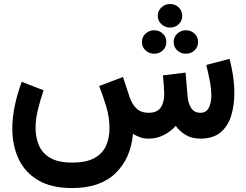

<svg xmlns="http://www.w3.org/2000/svg" viewBox="-20 -704 1251 975"><path d="M781.2 -623.5Q781.2 -648.9 799.6 -666.3Q817.9 -683.6 843.8 -683.6Q869.6 -683.6 887.5 -666.3Q905.3 -648.9 905.3 -623.5Q905.3 -598.1 887.5 -581.1Q869.6 -564 843.8 -564Q817.9 -564 799.6 -581.3Q781.2 -598.6 781.2 -623.5ZM861.8 -490.7Q861.8 -516.1 880.1 -533.2Q898.4 -550.3 924.3 -550.3Q950.2 -550.3 968 -533.2Q985.8 -516.1 985.8 -490.7Q985.8 -465.3 968 -448.2Q950.2 -431.2 924.3 -431.2Q898.4 -431.2 880.1 -448.2Q861.8 -465.3 861.8 -490.7ZM700.7 -490.7Q700.7 -516.1 719 -533.2Q737.3 -550.3 763.2 -550.3Q789.1 -550.3 806.9 -533.2Q824.7 -516.1 824.7 -490.7Q824.7 -465.3 806.9 -448.2Q789.1 -431.2 763.2 -431.2Q737.3 -431.2 719 -448.2Q700.7 -465.3 700.7 -490.7ZM733.9 0Q709.5 0 690.2 -7.3Q670.9 -14.6 655.3 -24.4Q644 101.1 566.2 176Q488.3 251 346.2 251Q240.7 251 173.6 211.2Q106.4 171.4 74.5 103Q42.5 34.7 42.5 -50.3Q42.5 -106.9 55.2 -167.7Q67.9 -228.5 90.3 -288.6L201.2 -245.6Q184.1 -195.3 172.4 -146.5Q160.6 -97.7 160.6 -54.2Q160.6 -6.3 177.5 33.7Q194.3 73.7 234.9 97.7Q275.4 121.6 346.2 121.6Q418.5 121.6 460 98.4Q501.5 75.2 518.8 35.4Q536.1 -4.4 536.1 -53.2Q536.1 -106.9 519.5 -162.8Q502.9 -218.8 483.4 -267.1L604.5 -313L637.2 -213.9Q648.4 -178.2 671.4 -154.8Q694.3 -131.3 734.9 -131.3Q777.3 -131.3 795.7 -157.2Q814 -183.1 814 -227.5Q814 -238.8 812 -266.1Q810.1 -293.5 807.6 -321.3L922.4 -335.4L932.6 -214.8Q934.6 -183.1 949.7 -157.2Q964.8 -131.3 997.6 -131.3Q1027.8 -131.3 1040.5 -157Q1053.2 -182.6 1053.2 -218.3Q1053.2 -251.5 1045.2 -294.2Q1037.1 -336.9 1027.3 -374L1145.5 -405.3Q1157.2 -361.8 1163.6 -318.1Q1169.9 -274.4 1169.9 -231Q1169.9 -168.5 1153.8 -116Q1137.7 -63.5 1100.3 -32Q1063 -0.5 999 0Q954.6 0 923.6 -18.3Q892.6 -36.6 872.6 -64.9Q847.2 -36.1 811.5 -18.1Q775.9 0 733.9 0Z"/></svg>

Font: Vazirmatn RD
Style: Bold
Weight: 700
Designer: Saber Rastikerdar
Foundry: Saber Rastikerdar
Version: Version 32.102